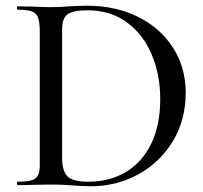

<svg xmlns="http://www.w3.org/2000/svg" viewBox="-20 -647 710 671"><path d="M236 1Q223 0 203 -1Q183 -2 159 -2L90 -1Q72 0 42 0Q39 0 39 -6Q39 -12 42 -12Q76 -12 92 -17.5Q108 -23 114 -37Q120 -51 119 -81V-544Q118 -574 112 -588Q106 -602 90 -607.5Q74 -613 42 -613Q39 -613 39 -619Q39 -625 42 -625L90 -624Q132 -622 158 -622Q191 -622 224 -625Q266 -627 284 -627Q385 -627 463.5 -587.5Q542 -548 585.5 -479Q629 -410 629 -323Q629 -227 583.5 -152.5Q538 -78 462 -37Q386 4 298 4Q271 4 236 1ZM540 -301Q540 -384 511 -454.5Q482 -525 424.5 -568Q367 -611 286 -611Q235 -611 216 -597Q197 -583 197 -542V-92Q198 -48 216.5 -30Q235 -12 289 -12Q363 -12 420 -46Q477 -80 508.5 -145Q540 -210 540 -301Z"/></svg>

Font: Cormorant Upright Medium
Style: Regular
Weight: 500
Designer: Christian Thalmann (Catharsis Fonts)
Foundry: Catharsis Fonts
Version: Version 3.302